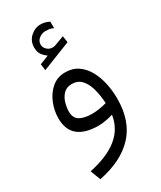

<svg xmlns="http://www.w3.org/2000/svg" viewBox="-222 -713 882 1050"><g transform="rotate(-30 218.5 -188.5)"><path d="M173.3 -469.2Q155.8 -481.4 143.3 -498.3Q130.9 -515.1 130.9 -543.5Q130.9 -584.5 159.4 -610.6Q188 -636.7 224.1 -636.7Q251.5 -636.7 278.3 -623L278.8 -581.5Q265.1 -588.4 252.9 -590.1Q240.7 -591.8 229.5 -591.8Q207 -591.8 188.2 -577.4Q169.4 -563 169.4 -538.6Q169.9 -520.5 186.5 -505.9Q203.1 -491.2 228.5 -494.6Q230 -494.6 235.8 -496.6L297.9 -519.5L303.7 -478.5L122.1 -406.7L116.7 -446.8ZM385.3 -76.2Q385.3 64.9 308.8 147.7Q232.4 230.5 84.5 260.3L60.1 196.3Q175.8 171.9 239.7 120.4Q303.7 68.8 315.9 -13.7Q295.9 -7.3 270.5 -2.7Q245.1 2 223.1 2Q140.1 2 96.2 -33.4Q52.2 -68.8 52.2 -142.6Q52.2 -189.9 70.6 -235.8Q88.9 -281.7 124 -312Q159.2 -342.3 209.5 -342.3Q256.3 -342.3 289.6 -319.1Q322.8 -295.9 344 -257.6Q365.2 -219.2 375.2 -171.9Q385.3 -124.5 385.3 -76.2ZM225.6 -71.8Q248 -71.8 271.7 -75.7Q295.4 -79.6 317.9 -85.9Q314.9 -138.2 303.2 -179.4Q291.5 -220.7 268.8 -244.9Q246.1 -269 209 -269Q175.3 -269 155.8 -248.5Q136.2 -228 128.2 -199.2Q120.1 -170.4 120.1 -145.5Q120.1 -105.5 147.5 -88.6Q174.8 -71.8 225.6 -71.8Z"/></g></svg>

Font: Vazirmatn FD NL Light
Style: Regular
Weight: 300
Designer: Saber Rastikerdar
Foundry: Saber Rastikerdar
Version: Version 33.003